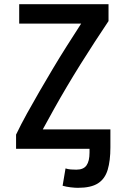

<svg xmlns="http://www.w3.org/2000/svg" viewBox="-20 -713 600 920"><path d="M353 187Q339 187 318 184.5Q297 182 280 177L294 94Q306 98 319.5 99Q333 100 346 100Q380 100 394.5 79.5Q409 59 409 18V0H57V-68Q81 -118 109.5 -169.5Q138 -221 169 -274.5Q200 -328 232.5 -382.5Q265 -437 299.5 -491.5Q334 -546 369 -600H72V-693H500V-612Q468 -564 434 -512Q400 -460 366 -405.5Q332 -351 300 -297Q268 -243 239 -191Q210 -139 185 -93H509V-7Q509 57 496 100.5Q483 144 449.5 165.5Q416 187 353 187Z"/></svg>

Font: Ubuntu Sans Mono Medium
Style: Regular
Weight: 500
Monospace: yes
Designer: Dalton Maag Ltd
Foundry: Dalton Maag Ltd
Version: Version 1.006